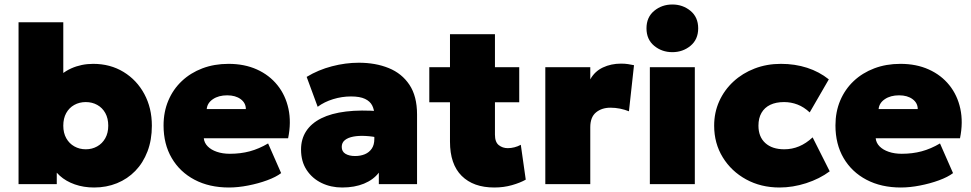

<svg xmlns="http://www.w3.org/2000/svg" viewBox="-20 -819 4321 854"><path d="M398.5 15Q352 15 312.8 1.2Q273.5 -12.5 245.8 -37.5Q218 -62.5 205.5 -96L232.5 -141V0H62.5V-720H261.5V-404L215.5 -450Q251.5 -494.5 296.8 -514.8Q342 -535 394.5 -535Q470.5 -535 529.5 -499Q588.5 -463 622 -400.8Q655.5 -338.5 655.5 -260Q655.5 -196.5 636 -145.5Q616.5 -94.5 581.8 -58.8Q547 -23 500.2 -4Q453.5 15 398.5 15ZM361.5 -155Q389.5 -155 412.2 -167.8Q435 -180.5 448.2 -204Q461.5 -227.5 461.5 -260Q461.5 -292.5 448.5 -316Q435.5 -339.5 412.8 -352.2Q390 -365 361.5 -365Q333 -365 310.2 -352.2Q287.5 -339.5 274.5 -316Q261.5 -292.5 261.5 -260Q261.5 -227.5 274.8 -204Q288 -180.5 310.8 -167.8Q333.5 -155 361.5 -155Z M998.5 15Q911 15 845.5 -19.5Q780 -54 743.8 -116Q707.5 -178 707.5 -261Q707.5 -321.5 728.8 -371.8Q750 -422 788.8 -458.5Q827.5 -495 880.2 -515Q933 -535 996.5 -535Q1067.5 -535 1122.8 -510Q1178 -485 1214 -440.2Q1250 -395.5 1263 -335.2Q1276 -275 1261.5 -204H886.5Q888.5 -183.5 903.8 -168Q919 -152.5 944.5 -143.8Q970 -135 1002.5 -135Q1050 -135 1091 -146Q1132 -157 1172.5 -181L1230.5 -49Q1207.5 -31.5 1168 -17Q1128.5 -2.5 1083.5 6.2Q1038.5 15 998.5 15ZM899.5 -334H1073.5Q1073.5 -361 1050.5 -378Q1027.5 -395 990.5 -395Q952.5 -395 927.2 -378Q902 -361 899.5 -334Z M1502 15Q1452 15 1410.5 -5Q1369 -25 1344 -62.8Q1319 -100.5 1319 -154Q1319 -200.5 1341.8 -235.5Q1364.5 -270.5 1409 -292.8Q1453.5 -315 1519.2 -323Q1585 -331 1671 -324L1672 -205Q1638 -212.5 1607 -214.2Q1576 -216 1552 -211.5Q1528 -207 1514 -195.8Q1500 -184.5 1500 -165.5Q1500 -145 1516.5 -135Q1533 -125 1559.5 -125Q1583.5 -125 1602.8 -133Q1622 -141 1633.5 -157.8Q1645 -174.5 1645 -201V-307Q1645 -331 1635.5 -349.8Q1626 -368.5 1603.5 -379.2Q1581 -390 1541 -390Q1501 -390 1461.8 -378Q1422.5 -366 1393 -344L1344 -477Q1396 -508.5 1456.5 -524.2Q1517 -540 1576 -540Q1650.5 -540 1709 -516.2Q1767.5 -492.5 1801.2 -441.8Q1835 -391 1835 -310V0H1665V-51Q1641 -19.5 1599 -2.2Q1557 15 1502 15Z M2178.5 15Q2085.5 15 2033.5 -36.8Q1981.5 -88.5 1981.5 -189V-667H2181.5V-520H2289.5V-364H2181.5V-220Q2181.5 -187 2198.5 -173.5Q2215.5 -160 2238.5 -160Q2253 -160 2268 -163.8Q2283 -167.5 2296.5 -175L2318.5 -20Q2294 -6 2257.2 4.5Q2220.5 15 2178.5 15ZM1889.5 -364V-520H1997.5V-364Z M2405.5 0V-520H2605.5V-466Q2625 -501.5 2661.5 -518.8Q2698 -536 2742 -536Q2760.5 -536 2773.8 -533.8Q2787 -531.5 2800 -529L2777.5 -324Q2759 -331.5 2737.8 -335.8Q2716.5 -340 2695.5 -340Q2656.5 -340 2631 -319Q2605.5 -298 2605.5 -253V0Z M2870.5 0V-520H3070.5V0ZM2970.5 -587Q2924 -587 2889.8 -615.2Q2855.5 -643.5 2855.5 -693Q2855.5 -742.5 2889.8 -770.8Q2924 -799 2970.5 -799Q3017 -799 3051.2 -770.8Q3085.5 -742.5 3085.5 -693Q3085.5 -643.5 3051.2 -615.2Q3017 -587 2970.5 -587Z M3447.5 15Q3364.5 15 3298.8 -21Q3233 -57 3194.8 -119.2Q3156.5 -181.5 3156.5 -260Q3156.5 -318.5 3179 -368.5Q3201.5 -418.5 3242 -456Q3282.5 -493.5 3336.5 -514.2Q3390.5 -535 3453.5 -535Q3516 -535 3570 -517.5Q3624 -500 3666.5 -466L3581.5 -319Q3556 -343 3527.2 -354Q3498.5 -365 3467.5 -365Q3431.5 -365 3406 -352.8Q3380.5 -340.5 3367 -317Q3353.5 -293.5 3353.5 -260Q3353.5 -210.5 3384 -182.8Q3414.5 -155 3468.5 -155Q3503 -155 3534.2 -168Q3565.5 -181 3594.5 -208L3670.5 -57Q3625.5 -23.5 3565.8 -4.2Q3506 15 3447.5 15Z M3987 15Q3899.5 15 3834 -19.5Q3768.5 -54 3732.2 -116Q3696 -178 3696 -261Q3696 -321.5 3717.2 -371.8Q3738.5 -422 3777.2 -458.5Q3816 -495 3868.8 -515Q3921.5 -535 3985 -535Q4056 -535 4111.2 -510Q4166.5 -485 4202.5 -440.2Q4238.5 -395.5 4251.5 -335.2Q4264.5 -275 4250 -204H3875Q3877 -183.5 3892.2 -168Q3907.5 -152.5 3933 -143.8Q3958.5 -135 3991 -135Q4038.5 -135 4079.5 -146Q4120.5 -157 4161 -181L4219 -49Q4196 -31.5 4156.5 -17Q4117 -2.5 4072 6.2Q4027 15 3987 15ZM3888 -334H4062Q4062 -361 4039 -378Q4016 -395 3979 -395Q3941 -395 3915.8 -378Q3890.5 -361 3888 -334Z"/></svg>

Font: Geologica Roman Black
Style: Regular
Weight: 900
Designer: Sindre Bremnes, Frode Helland
Foundry: Monokrom Skriftforlag AS
Version: Version 1.010;gftools[0.9.28]